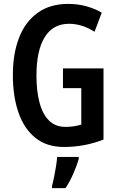

<svg xmlns="http://www.w3.org/2000/svg" viewBox="-20 -744 603 985"><path d="M303 -393H511V-28Q414 10 308 10Q220 10 162 -36.5Q104 -83 75 -166Q46 -249 46 -359Q46 -469 78 -551Q110 -633 173.5 -678.5Q237 -724 330 -724Q379 -724 422.5 -712Q466 -700 502 -679L465 -581Q401 -622 334 -622Q252 -622 209.5 -553.5Q167 -485 167 -356Q167 -278 182.5 -218.5Q198 -159 231 -126Q264 -93 316 -93Q360 -93 397 -105V-292H303ZM384 72Q373 109 355 149.5Q337 190 316 221H247V209Q252 191 257.5 164Q263 137 267.5 109Q272 81 273 61H384Z"/></svg>

Font: Noto Sans Thai ExtCond SemBd
Style: Regular
Weight: 600
Width: 2
Designer: Monotype Design Team
Foundry: Monotype Imaging Inc.
Version: Version 2.002; ttfautohint (v1.8.4.7-5d5b)